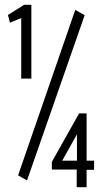

<svg xmlns="http://www.w3.org/2000/svg" viewBox="-20 -706 415 796"><path d="M68 -380H110V-686H80L13 -644L21 -612L68 -631ZM92 42 331 -643 292 -665 55 21ZM298 70H339V-2H370V-40H339V-236H308L195 -35V-3H298ZM238 -40 299 -149V-40Z"/></svg>

Font: Inconsolata Condensed Thin
Style: Regular
Weight: 100
Width: 3
Monospace: yes
Designer: Raph Levien, Cyreal, Brenton Simpson
Foundry: Raph Levien, Cyreal, Google
Version: Version 3.100